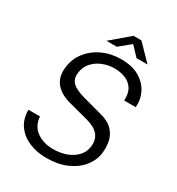

<svg xmlns="http://www.w3.org/2000/svg" viewBox="-209 -1019 1065 1158"><g transform="rotate(30 323.0 -440.5)"><path d="M289.5 10Q225.5 10 171.5 -12.2Q117.5 -34.5 85 -78.5Q52.5 -122.5 52.5 -188H133Q138 -123 185 -89.8Q232 -56.5 298.5 -56.5Q349 -56.5 390.8 -72Q432.5 -87.5 459 -116Q485.5 -144.5 490.5 -182.5Q497.5 -234 471 -265.8Q444.5 -297.5 388 -312.5L255.5 -347.5Q182 -365.5 145.5 -409.2Q109 -453 118.5 -524.5Q126.5 -585.5 163.5 -632.2Q200.5 -679 258.2 -705.5Q316 -732 386.5 -732Q464.5 -732 514.8 -701.5Q565 -671 587.8 -623.8Q610.5 -576.5 605 -525H525Q527.5 -577 507.5 -607.2Q487.5 -637.5 453 -650.8Q418.5 -664 377 -664Q338 -664 299.5 -649.2Q261 -634.5 233.5 -605Q206 -575.5 200 -531Q194.5 -490 217.5 -464.2Q240.5 -438.5 308 -419.5L436 -385Q499 -369.5 529.2 -337Q559.5 -304.5 567 -264.2Q574.5 -224 569 -184Q562 -130.5 526.2 -86.5Q490.5 -42.5 430.5 -16.2Q370.5 10 289.5 10ZM252 -783.5 378.5 -891H433.5L538 -783.5H461.5L401.5 -847L324 -783.5Z"/></g></svg>

Font: Public Sans Light
Style: Italic
Weight: 300
Italic angle: -8°
Designer: The Public Sans project authors (U.S. Web Design System). Libre Franklin designed by Pablo Impallari and Rodrigo Fuenzal
Version: Version 1.007; ttfautohint (v1.8.1) -l 8 -r 50 -G 200 -x 14 